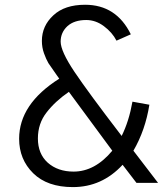

<svg xmlns="http://www.w3.org/2000/svg" viewBox="-20 -761 678 799"><path d="M137.7 -184.6Q137.7 -121.1 178.7 -84Q220.7 -46.9 286.1 -46.9Q375 -46.9 447.3 -133.8Q386.7 -215.8 266.6 -378.9Q209 -338.9 173.8 -293Q137.7 -247.1 137.7 -184.6ZM59.6 -183.6Q59.6 -328.1 226.6 -433.6Q223.6 -438.5 216.8 -447.3Q192.4 -481.4 181.6 -498Q171.9 -514.6 163.1 -539.1Q154.3 -563.5 154.3 -590.8Q154.3 -653.3 202.1 -697.3Q249 -741.2 334 -741.2Q463.9 -741.2 524.4 -618.2Q504.9 -609.4 464.8 -591.8Q447.3 -626 412.1 -652.3Q377.9 -677.7 338.9 -677.7Q289.1 -677.7 260.7 -652.3Q232.4 -626 232.4 -587.9Q232.4 -547.9 290 -461.9Q347.7 -376 486.3 -195.3Q516.6 -255.9 531.2 -337.9Q554.7 -334 601.6 -325.2Q585 -219.7 535.2 -133.8Q569.3 -88.9 637.7 0Q615.2 0 547.9 0Q533.2 -18.6 490.2 -75.2Q404.3 17.6 283.2 17.6Q176.8 17.6 118.2 -40Q59.6 -97.7 59.6 -183.6Z"/></svg>

Font: Gothic A1
Style: Regular
Weight: 400
Designer: HanYang I&C Co.,Ltd.
Version: Version 2.50